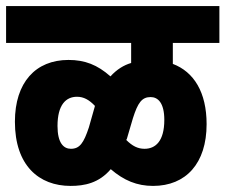

<svg xmlns="http://www.w3.org/2000/svg" viewBox="-20 -642 741 631"><path d="M0 -501H411V-435C387 -428 364 -414 343 -391C300 -429 259 -445 205 -445C97 -445 29 -371 29 -242C29 -98 108 -31 212 -31C257 -31 305 -40 344 -86C387 -49 430 -31 483 -31C591 -31 659 -105 659 -234C659 -339 617 -406 548 -432V-501H701V-622H0ZM169 -228C169 -298 197 -324 233 -324C255 -324 273 -314 292 -294L291 -290L272 -223C255 -172 242 -153 213 -153C189 -153 169 -172 169 -228ZM397 -186 417 -254C433 -304 446 -323 475 -323C499 -323 520 -304 520 -248C520 -178 491 -153 455 -153C433 -153 415 -162 395 -182C396 -183 396 -185 397 -186Z"/></svg>

Font: Noto Sans Devanagari UI Condensed ExtraBold
Style: Regular
Weight: 800
Width: 3
Designer: Jelle Bosma - Monotype Design Team
Foundry: Monotype Imaging Inc.
Version: Version 2.004